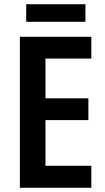

<svg xmlns="http://www.w3.org/2000/svg" viewBox="-20 -888 498 908"><path d="M384 -868H104V-785H384ZM412 0V-104H195V-320H398V-423H195V-611H412V-714H74V0Z"/></svg>

Font: Noto Sans Lao UI Cond SemBd
Style: Regular
Weight: 600
Width: 3
Designer: Monotype Design Team
Foundry: Monotype Imaging Inc.
Version: Version 2.000